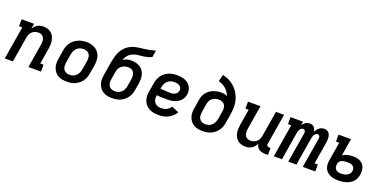

<svg xmlns="http://www.w3.org/2000/svg" viewBox="-8 -1559 4816 2391"><g transform="rotate(20 2400.0 -363.5)"><path d="M33 0 106 -438H63V-530H229L217 -460Q228 -478 242.5 -493.5Q257 -509 275 -519.5Q293 -530 313 -534Q333 -538 352 -538Q381 -538 408 -530Q435 -522 455.5 -504.5Q476 -487 488.5 -463Q501 -439 506 -412Q511 -385 509.5 -356Q508 -327 504 -298L470 -92H513V0H346L398 -313Q401 -329 402 -344.5Q403 -360 400.5 -375Q398 -390 391.5 -404Q385 -418 374.5 -427.5Q364 -437 349 -441.5Q334 -446 318 -446Q297 -446 275.5 -439Q254 -432 237 -417Q220 -402 210.5 -381Q201 -360 197 -339L141 0Z M854 8Q823 8 792.5 2Q762 -4 737 -19Q712 -34 694 -57.5Q676 -81 667 -109.5Q658 -138 658 -169.5Q658 -201 664 -232L682 -342Q686 -369 695.5 -396Q705 -423 722 -446.5Q739 -470 762.5 -488.5Q786 -507 812.5 -518.5Q839 -530 866 -535.5Q893 -541 921 -541Q953 -541 982.5 -533.5Q1012 -526 1037.5 -511Q1063 -496 1081.5 -472.5Q1100 -449 1108.5 -420.5Q1117 -392 1117 -360.5Q1117 -329 1112 -298L1093 -188Q1089 -161 1079.5 -134Q1070 -107 1053 -83.5Q1036 -60 1013 -41.5Q990 -23 963.5 -11.5Q937 0 909 4Q881 8 854 8ZM856 -84Q872 -84 888 -87Q904 -90 918.5 -97.5Q933 -105 945.5 -117Q958 -129 966.5 -143Q975 -157 980 -172Q985 -187 988 -203L1006 -313Q1010 -338 1009 -362.5Q1008 -387 996.5 -406.5Q985 -426 963 -436Q941 -446 917 -446Q901 -446 885.5 -442.5Q870 -439 855.5 -431.5Q841 -424 829 -412.5Q817 -401 808.5 -387Q800 -373 795 -357.5Q790 -342 787 -327L769 -217Q765 -193 766 -168.5Q767 -144 778 -124.5Q789 -105 810.5 -94.5Q832 -84 856 -84Q856 -84 856 -84Q856 -84 856 -84Z M1454 8Q1423 8 1392.5 2Q1362 -4 1337 -19Q1312 -34 1294 -57.5Q1276 -81 1267 -109.5Q1258 -138 1258 -169.5Q1258 -201 1264 -232L1278 -319Q1278 -322 1278.5 -325Q1279 -328 1280 -331L1281 -339Q1282 -343 1282.5 -346Q1283 -349 1283 -352Q1289 -385 1295 -418.5Q1301 -452 1310.5 -486Q1320 -520 1336 -552Q1352 -584 1376 -611Q1400 -638 1431.5 -656.5Q1463 -675 1497 -684.5Q1531 -694 1565 -697.5Q1599 -701 1633.5 -706Q1668 -711 1702 -718Q1736 -725 1769 -735L1754 -643Q1731 -633 1707 -626.5Q1683 -620 1659 -616Q1635 -612 1611 -610.5Q1587 -609 1562.5 -604.5Q1538 -600 1514 -591Q1490 -582 1470.5 -565.5Q1451 -549 1437.5 -527Q1424 -505 1416 -482Q1439 -500 1467 -507.5Q1495 -515 1523 -515Q1553 -515 1583 -508.5Q1613 -502 1637.5 -486.5Q1662 -471 1679.5 -447.5Q1697 -424 1705 -396Q1713 -368 1713 -337Q1713 -306 1708 -275L1693 -188Q1689 -161 1679.5 -134Q1670 -107 1653 -83.5Q1636 -60 1613 -41.5Q1590 -23 1563.5 -11.5Q1537 0 1509 4Q1481 8 1454 8ZM1456 -84Q1472 -84 1488 -87Q1504 -90 1518.5 -97.5Q1533 -105 1545.5 -117Q1558 -129 1566.5 -143Q1575 -157 1580 -172Q1585 -187 1588 -203L1602 -290Q1605 -306 1605.5 -322.5Q1606 -339 1603 -354Q1600 -369 1593 -382.5Q1586 -396 1574 -405.5Q1562 -415 1547 -419Q1532 -423 1515 -423Q1500 -423 1485 -420Q1470 -417 1455.5 -410.5Q1441 -404 1428 -393.5Q1415 -383 1406 -369.5Q1397 -356 1392 -341Q1387 -326 1385 -311L1369 -217Q1365 -193 1366 -168.5Q1367 -144 1378 -124.5Q1389 -105 1410.5 -94.5Q1432 -84 1456 -84Q1456 -84 1456 -84Q1456 -84 1456 -84Z M2075 8Q2050 8 2026 5.5Q2002 3 1979.5 -4.5Q1957 -12 1937.5 -24Q1918 -36 1902.5 -53Q1887 -70 1877 -91Q1867 -112 1862 -135Q1857 -158 1858 -183Q1859 -208 1864 -232L1882 -342Q1886 -369 1896 -396Q1906 -423 1923 -447Q1940 -471 1963.5 -489.5Q1987 -508 2013.5 -519Q2040 -530 2068 -534Q2096 -538 2123 -538Q2150 -538 2177 -534Q2204 -530 2228 -520.5Q2252 -511 2272 -494.5Q2292 -478 2304.5 -455.5Q2317 -433 2321.5 -406Q2326 -379 2321 -352Q2317 -329 2306 -307Q2295 -285 2277.5 -268Q2260 -251 2238 -239.5Q2216 -228 2193 -221.5Q2170 -215 2147 -213Q2124 -211 2101 -211Q2068 -211 2034.5 -212Q2001 -213 1969 -218V-217Q1966 -200 1966 -182.5Q1966 -165 1971 -149Q1976 -133 1986 -120Q1996 -107 2010 -99Q2024 -91 2041 -87.5Q2058 -84 2075 -84Q2092 -84 2110 -87.5Q2128 -91 2144.5 -99.5Q2161 -108 2175 -121Q2189 -134 2198 -149L2294 -108Q2277 -80 2252 -57Q2227 -34 2198 -19Q2169 -4 2137.5 2Q2106 8 2075 8ZM2116 -301Q2132 -301 2148 -304Q2164 -307 2178.5 -315Q2193 -323 2203 -337Q2213 -351 2216 -367Q2219 -385 2212 -401.5Q2205 -418 2191 -428Q2177 -438 2159 -442Q2141 -446 2123 -446Q2107 -446 2091 -443.5Q2075 -441 2059.5 -433.5Q2044 -426 2031 -414.5Q2018 -403 2009 -388.5Q2000 -374 1995 -358.5Q1990 -343 1987 -327L1984 -310Q2000 -307 2017 -306.5Q2034 -306 2050.5 -305Q2067 -304 2083 -302.5Q2099 -301 2116 -301Z M2654 8Q2623 8 2592.5 2Q2562 -4 2537 -19Q2512 -34 2494 -57.5Q2476 -81 2467 -109.5Q2458 -138 2458 -169.5Q2458 -201 2464 -232L2482 -342Q2486 -368 2495.5 -393Q2505 -418 2522 -440Q2539 -462 2561.5 -478Q2584 -494 2609.5 -504Q2635 -514 2660.5 -518.5Q2686 -523 2712 -523Q2734 -523 2755.5 -519Q2777 -515 2794 -506Q2784 -531 2768.5 -554Q2753 -577 2732.5 -595Q2712 -613 2686.5 -626Q2661 -639 2634 -645L2656 -735Q2691 -729 2724 -715Q2757 -701 2785 -680.5Q2813 -660 2836 -634.5Q2859 -609 2876.5 -579Q2894 -549 2905 -515Q2916 -481 2920 -445Q2924 -409 2921 -372Q2918 -335 2912 -298L2893 -188Q2889 -161 2879.5 -134Q2870 -107 2853 -83.5Q2836 -60 2813 -41.5Q2790 -23 2763.5 -11.5Q2737 0 2709 4Q2681 8 2654 8ZM2656 -84Q2672 -84 2688 -87Q2704 -90 2718.5 -97.5Q2733 -105 2745.5 -117Q2758 -129 2766.5 -143Q2775 -157 2780 -172Q2785 -187 2788 -203L2805 -306Q2809 -329 2807 -352.5Q2805 -376 2793 -394.5Q2781 -413 2759.5 -421.5Q2738 -430 2715 -430Q2693 -430 2671 -424.5Q2649 -419 2630.5 -404.5Q2612 -390 2601.5 -369.5Q2591 -349 2587 -327L2569 -217Q2565 -193 2566 -168.5Q2567 -144 2578 -124.5Q2589 -105 2610.5 -94.5Q2632 -84 2656 -84Q2656 -84 2656 -84Q2656 -84 2656 -84Z M3223 8Q3194 8 3167 0Q3140 -8 3119.5 -25.5Q3099 -43 3086.5 -67Q3074 -91 3069 -118Q3064 -145 3065.5 -174Q3067 -203 3072 -232L3106 -438H3063V-530H3229L3177 -217Q3174 -201 3173.5 -185.5Q3173 -170 3175 -155Q3177 -140 3183.5 -126Q3190 -112 3201 -102.5Q3212 -93 3226.5 -88.5Q3241 -84 3257 -84Q3279 -84 3300 -91Q3321 -98 3338.5 -113Q3356 -128 3365 -149Q3374 -170 3378 -191L3434 -530H3542L3474 -122Q3473 -114 3474 -107Q3475 -100 3479.5 -94.5Q3484 -89 3491 -86.5Q3498 -84 3506 -84H3524V8H3491Q3468 8 3446.5 4Q3425 0 3407 -11.5Q3389 -23 3378 -41Q3367 -59 3364 -81Q3354 -61 3339 -43.5Q3324 -26 3305 -14Q3286 -2 3265 3Q3244 8 3223 8Z M3598 0 3670 -438H3627V-530H3793L3785 -481Q3793 -493 3803.5 -504Q3814 -515 3826 -523Q3838 -531 3852 -534.5Q3866 -538 3880 -538Q3880 -538 3880 -538Q3880 -538 3880 -538Q3898 -538 3913.5 -532.5Q3929 -527 3939.5 -515Q3950 -503 3956 -488Q3962 -473 3964 -456Q3971 -473 3981.5 -488Q3992 -503 4006.5 -514.5Q4021 -526 4038.5 -532Q4056 -538 4072 -538Q4090 -538 4106 -532Q4122 -526 4133 -513.5Q4144 -501 4149.5 -485Q4155 -469 4156.5 -452Q4158 -435 4157 -417Q4156 -399 4153 -381L4105 -92H4148V0H3982L4048 -399Q4049 -408 4048.5 -416.5Q4048 -425 4043.5 -432Q4039 -439 4031.5 -442.5Q4024 -446 4015 -446Q4006 -446 3997.5 -441.5Q3989 -437 3983 -430Q3977 -423 3973 -414.5Q3969 -406 3966 -397.5Q3963 -389 3961 -380.5Q3959 -372 3958 -364L3898 0H3790L3856 -399Q3857 -408 3856.5 -416.5Q3856 -425 3851.5 -432Q3847 -439 3839.5 -442.5Q3832 -446 3823 -446Q3814 -446 3805.5 -441.5Q3797 -437 3791 -430Q3785 -423 3781 -414.5Q3777 -406 3774 -397.5Q3771 -389 3769 -380.5Q3767 -372 3766 -364L3706 0Z M4456 8Q4428 8 4400 4Q4372 0 4347.5 -11Q4323 -22 4303.5 -40Q4284 -58 4273.5 -82.5Q4263 -107 4261.5 -135Q4260 -163 4265 -191L4306 -438H4263V-530H4429L4391 -303Q4407 -313 4424 -320Q4441 -327 4458 -330.5Q4475 -334 4492.5 -336Q4510 -338 4527 -338Q4565 -338 4600 -327Q4635 -316 4658 -290Q4681 -264 4687.5 -227Q4694 -190 4688 -153Q4684 -128 4674 -103.5Q4664 -79 4645.5 -59.5Q4627 -40 4603.5 -26.5Q4580 -13 4555.5 -5.5Q4531 2 4506 5Q4481 8 4456 8ZM4458 -84Q4471 -84 4484 -85.5Q4497 -87 4510 -90.5Q4523 -94 4535 -100.5Q4547 -107 4557.5 -116.5Q4568 -126 4573.5 -138.5Q4579 -151 4582 -164Q4585 -183 4578 -201Q4571 -219 4556.5 -229Q4542 -239 4523 -242Q4504 -245 4485 -245Q4468 -245 4452 -243.5Q4436 -242 4419.5 -236.5Q4403 -231 4389 -219Q4375 -207 4373 -191L4370 -176Q4367 -156 4371 -137.5Q4375 -119 4388 -106.5Q4401 -94 4419.5 -89Q4438 -84 4458 -84Z"/></g></svg>

Font: Iosevka Slab Semibold Extended
Style: Italic
Weight: 600
Width: 7
Italic angle: -9°
Monospace: yes
Designer: Belleve Invis
Foundry: Belleve Invis
Version: Version 11.1.0; ttfautohint (v1.8.3)